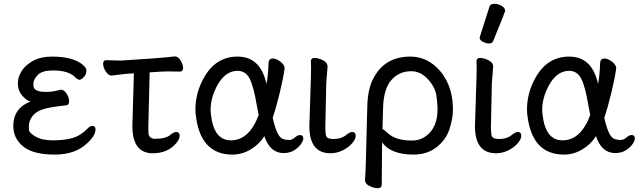

<svg xmlns="http://www.w3.org/2000/svg" viewBox="-20 -790 3363 1011"><path d="M268 24Q160 24 107 -15Q50 -58 50 -127Q50 -220 141 -256Q121 -259 97.5 -286Q74 -313 74 -352Q74 -384 94 -416Q114 -448 154.5 -470Q195 -492 254 -492Q360 -492 412 -452Q435 -434 435 -419Q435 -398 421 -384Q407 -370 399 -370Q389 -370 374 -385Q340 -419 258 -419Q202 -419 179 -395.5Q156 -372 156 -350Q156 -348 156.5 -335.5Q157 -323 172.5 -314.5Q188 -306 224 -306Q260 -306 299 -318Q317 -318 330.5 -297Q344 -276 344 -257Q344 -236 327 -235Q237 -226 201.5 -213Q166 -200 149 -176Q132 -152 132 -125Q132 -122 132.5 -106.5Q133 -91 167 -71Q201 -51 259 -51Q318 -51 361 -63Q404 -75 439 -111Q453 -127 467 -127Q483 -127 483 -109Q483 -75 437 -34Q375 24 268 24Z M784 17Q677 17 677 -127L685 -404Q634 -401 607 -397Q580 -393 568 -392Q551 -392 537 -413.5Q523 -435 523 -454Q523 -473 540 -473L617 -471Q817 -483 901 -493Q918 -493 931 -471.5Q944 -450 944 -433Q944 -413 927 -413L862 -414Q840 -414 768 -409L761 -118L762 -86Q765 -62 794 -59Q855 -59 878 -81Q896 -95 908 -95Q926 -95 926 -74Q926 -58 908 -36Q863 17 784 17Z M1196 -51Q1292 -51 1342 -184L1332 -236Q1316 -333 1295 -375Q1274 -417 1231 -417Q1166 -417 1124 -340Q1089 -275 1089 -212Q1089 -199 1091 -186Q1106 -51 1196 -51ZM1204 24Q1035 24 1011 -183Q1009 -198 1009 -213Q1009 -303 1055 -383Q1117 -492 1231 -492Q1352 -492 1383 -348Q1392 -391 1394 -458Q1395 -482 1417 -482Q1434 -482 1455.5 -466Q1477 -450 1479 -432Q1472 -380 1453.5 -303Q1435 -226 1416 -170Q1436 -78 1464 -61Q1479 -53 1502 -53Q1518 -53 1532.5 -66Q1547 -79 1560 -79Q1577 -79 1577 -61Q1577 -49 1564.5 -31Q1552 -13 1529 1.5Q1506 16 1473 16Q1402 16 1372 -73Q1346 -31 1300.5 -3.5Q1255 24 1204 24Z M1720 17Q1609 17 1609 -126L1613 -254Q1618 -397 1618 -429L1617 -470Q1619 -485 1636 -485Q1648 -485 1664 -480Q1702 -466 1704 -445L1705 -442L1698 -353L1693 -122Q1693 -104 1695 -85Q1697 -66 1709.5 -62Q1722 -58 1736 -58Q1778 -58 1805 -81Q1823 -95 1835 -95Q1853 -95 1853 -74Q1853 -58 1834.5 -36Q1816 -14 1785 1.5Q1754 17 1720 17Z M2149 -50Q2193 -50 2225 -75Q2284 -119 2284 -216Q2284 -237 2278.5 -283Q2273 -329 2234 -372Q2195 -415 2146 -415Q2080 -415 2039.5 -367Q1999 -319 1997 -218L1994 -110Q2000 -110 2023 -88Q2064 -50 2149 -50ZM1968 201Q1950 201 1926 189.5Q1902 178 1902 158Q1906 127 1914 -229Q1916 -324 1948 -381Q2008 -492 2140 -492Q2199 -492 2246.5 -461Q2294 -430 2325 -377Q2365 -307 2365 -214Q2365 -164 2346 -108Q2327 -52 2277.5 -14Q2228 24 2157 24Q2039 24 1992 -40L1990 184Q1990 201 1968 201Z M2592 17Q2481 17 2481 -126L2485 -254Q2490 -397 2490 -429L2489 -470Q2491 -485 2508 -485Q2520 -485 2536 -480Q2574 -466 2576 -445L2577 -442L2570 -353L2565 -122Q2565 -104 2567 -85Q2569 -66 2581.5 -62Q2594 -58 2608 -58Q2650 -58 2677 -81Q2695 -95 2707 -95Q2725 -95 2725 -74Q2725 -58 2706.5 -36Q2688 -14 2657 1.5Q2626 17 2592 17ZM2555 -561Q2539 -561 2522.5 -570Q2506 -579 2506 -590Q2506 -598 2508 -600L2557 -754Q2561 -770 2584 -770Q2603 -770 2621.5 -759Q2640 -748 2640 -732Q2640 -728 2577 -574Q2572 -561 2555 -561Z M2942 -51Q3038 -51 3088 -184L3078 -236Q3062 -333 3041 -375Q3020 -417 2977 -417Q2912 -417 2870 -340Q2835 -275 2835 -212Q2835 -199 2837 -186Q2852 -51 2942 -51ZM2950 24Q2781 24 2757 -183Q2755 -198 2755 -213Q2755 -303 2801 -383Q2863 -492 2977 -492Q3098 -492 3129 -348Q3138 -391 3140 -458Q3141 -482 3163 -482Q3180 -482 3201.5 -466Q3223 -450 3225 -432Q3218 -380 3199.5 -303Q3181 -226 3162 -170Q3182 -78 3210 -61Q3225 -53 3248 -53Q3264 -53 3278.5 -66Q3293 -79 3306 -79Q3323 -79 3323 -61Q3323 -49 3310.5 -31Q3298 -13 3275 1.5Q3252 16 3219 16Q3148 16 3118 -73Q3092 -31 3046.5 -3.5Q3001 24 2950 24Z"/></svg>

Font: ToneOZ-Pinyin-WenKai-Medium
Style: Medium
Weight: 700
Designer: Fontworks Inc.
Foundry: ToneOZ
Version: Version 0.240331